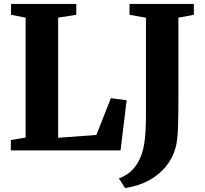

<svg xmlns="http://www.w3.org/2000/svg" viewBox="-20 -763 1042 974"><path d="M35 0V-52.5L110 -65V-673.5L36 -688V-743H367V-688L275 -673.5V-64L469 -78.5L542.5 -265L622.5 -254.5L591.5 0ZM583 142Q607.5 133.5 629.8 117.5Q652 101.5 670 76.2Q688 51 700 15.5Q707 -5.5 711.5 -32.5Q716 -59.5 718.2 -98Q720.5 -136.5 720.5 -191.5V-673L637 -688V-743H963.5V-688L885 -673.5V-274Q885 -181.5 883 -116.5Q881 -51.5 871 -15Q856.5 39 821.5 81.8Q786.5 124.5 734.2 152.8Q682 181 614.5 191Z"/></svg>

Font: Merriweather 48pt ExtraBold
Style: Regular
Weight: 800
Version: Version 2.100